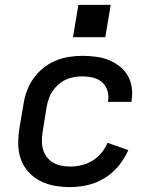

<svg xmlns="http://www.w3.org/2000/svg" viewBox="-20 -756 640 784"><path d="M267 8Q235 8 203.5 2.5Q172 -3 144.5 -17Q117 -31 96.5 -53.5Q76 -76 65.5 -105Q55 -134 54.5 -166Q54 -198 59 -231L76 -331Q80 -358 90 -385Q100 -412 116.5 -435.5Q133 -459 156.5 -478Q180 -497 206.5 -508Q233 -519 261 -523.5Q289 -528 316 -528Q343 -528 370.5 -524.5Q398 -521 422.5 -511.5Q447 -502 467.5 -486Q488 -470 501 -448Q514 -426 518 -399Q522 -372 517 -344Q517 -343 517 -342Q517 -341 517 -340H421Q421 -341 421 -341.5Q421 -342 421 -342Q425 -365 418.5 -386Q412 -407 396.5 -420.5Q381 -434 359.5 -439Q338 -444 316 -444Q299 -444 281.5 -441Q264 -438 248 -430.5Q232 -423 218 -410.5Q204 -398 194 -383Q184 -368 178.5 -351Q173 -334 170 -317L154 -217Q151 -199 151 -180.5Q151 -162 156 -145Q161 -128 172 -114Q183 -100 198 -91.5Q213 -83 231 -79.5Q249 -76 267 -76Q290 -76 313 -81.5Q336 -87 357 -99.5Q378 -112 394 -131.5Q410 -151 419 -173L504 -143Q489 -109 464.5 -79Q440 -49 407.5 -29Q375 -9 339 -0.5Q303 8 267 8ZM278 -604 300 -736H432L410 -604Z"/></svg>

Font: Iosevka SS04 Medium Extended
Style: Italic
Weight: 500
Width: 7
Italic angle: -9°
Monospace: yes
Designer: Belleve Invis
Foundry: Belleve Invis
Version: Version 19.0.0; ttfautohint (v1.8.4)